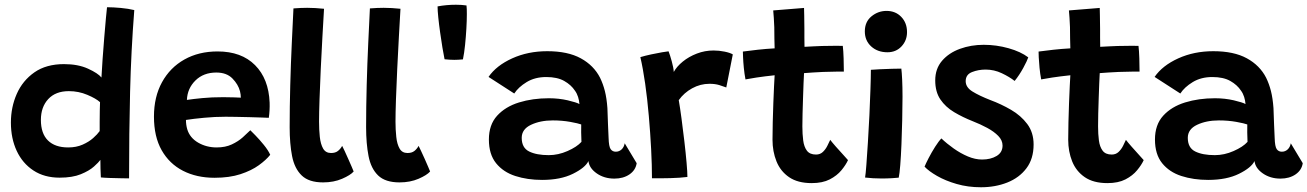

<svg xmlns="http://www.w3.org/2000/svg" viewBox="-20 -750 5516 810"><path d="M405.5 -1.5Q404.5 -13 404 -38Q403.5 -63 403.5 -75.5Q396.5 -65.5 376.5 -47.5Q356.5 -29.5 321 -15Q285.5 -0.5 231.5 -0.5Q167 -0.5 121 -30.8Q75 -61 50.5 -113.5Q26 -166 26 -233Q26 -298 50.8 -354Q75.5 -410 125.2 -444.8Q175 -479.5 250 -479.5Q309.5 -479.5 351.5 -460.2Q393.5 -441 408 -423Q409.5 -455 412.8 -500.5Q416 -546 419.8 -592Q423.5 -638 426.8 -673Q430 -708 431.5 -719.5Q457.5 -719.5 489.8 -716.5Q522 -713.5 546.5 -707.5Q533 -534.5 528.8 -361.8Q524.5 -189 524.5 2.5Q514 2.5 490.8 2Q467.5 1.5 443.2 0.8Q419 0 405.5 -1.5ZM267.5 -128Q302 -128 328.5 -139.8Q355 -151.5 373 -167.5Q391 -183.5 400.5 -197Q400.5 -211 400.5 -235.8Q400.5 -260.5 401 -284Q401.5 -307.5 402 -319Q385 -334.5 348.2 -350Q311.5 -365.5 270.5 -365.5Q214.5 -365.5 183.5 -332Q152.5 -298.5 152.5 -244Q152.5 -187 182.2 -157.5Q212 -128 267.5 -128Z M1120 -97Q1103 -75.5 1072 -53Q1041 -30.5 994.5 -15.2Q948 0 885 0Q809.5 0 752 -29.5Q694.5 -59 662 -116.2Q629.5 -173.5 629.5 -258Q629.5 -341.5 663.5 -403.2Q697.5 -465 758 -499Q818.5 -533 898 -533Q998.5 -533 1056 -475.2Q1113.5 -417.5 1117.5 -317Q1118.5 -284 1114 -253Q1107 -253.5 1083.8 -254.2Q1060.5 -255 1031 -255.8Q1001.5 -256.5 974.5 -257Q947.5 -257.5 932 -257.5Q886.5 -257.5 841.5 -253.2Q796.5 -249 764.5 -244Q764.5 -223.5 770 -204.5Q781 -168.5 816 -148.2Q851 -128 894 -128Q931 -128 958 -140.8Q985 -153.5 1004 -170.5Q1023 -187.5 1036 -200.5Q1040 -197 1057.2 -179.2Q1074.5 -161.5 1093 -138.8Q1111.5 -116 1120 -97ZM768.5 -328.5Q795.5 -332.5 833.8 -336.2Q872 -340 922 -340Q948 -340 967.8 -339.2Q987.5 -338.5 996 -338Q996 -350.5 992.5 -365Q985 -394 960.5 -419Q936 -444 892.5 -444Q838.5 -444 804.5 -410.5Q770.5 -377 768.5 -328.5Z M1472 -26.5Q1458.5 -11 1423.2 4.2Q1388 19.5 1343 19.5Q1283 19.5 1252.8 -9.8Q1222.5 -39 1212.2 -91.5Q1202 -144 1202 -213.5Q1202 -298 1204.5 -390.5Q1207 -483 1211 -567.8Q1215 -652.5 1218 -714.5Q1250 -717 1276 -717Q1293 -717 1310.2 -716Q1327.5 -715 1347 -713Q1344 -661.5 1340.2 -594.8Q1336.5 -528 1333.2 -459Q1330 -390 1328 -331.2Q1326 -272.5 1326 -237Q1326 -203 1329.2 -172.5Q1332.5 -142 1343.2 -123.2Q1354 -104.5 1376.5 -104.5Q1394.5 -104.5 1405.2 -112.8Q1416 -121 1423.5 -134.5Q1426.5 -129 1433.8 -113.5Q1441 -98 1449.2 -79.5Q1457.5 -61 1464 -45.8Q1470.5 -30.5 1472 -26.5Z M1794.5 -26.5Q1781 -11 1745.8 4.2Q1710.5 19.5 1665.5 19.5Q1605.5 19.5 1575.2 -9.8Q1545 -39 1534.8 -91.5Q1524.5 -144 1524.5 -213.5Q1524.5 -298 1527 -390.5Q1529.5 -483 1533.5 -567.8Q1537.5 -652.5 1540.5 -714.5Q1572.5 -717 1598.5 -717Q1615.5 -717 1632.8 -716Q1650 -715 1669.5 -713Q1666.5 -661.5 1662.8 -594.8Q1659 -528 1655.8 -459Q1652.5 -390 1650.5 -331.2Q1648.5 -272.5 1648.5 -237Q1648.5 -203 1651.8 -172.5Q1655 -142 1665.8 -123.2Q1676.5 -104.5 1699 -104.5Q1717 -104.5 1727.8 -112.8Q1738.5 -121 1746 -134.5Q1749 -129 1756.2 -113.5Q1763.5 -98 1771.8 -79.5Q1780 -61 1786.5 -45.8Q1793 -30.5 1794.5 -26.5Z M1949.5 -690.5Q1949.5 -663.5 1947.5 -629Q1945.5 -594.5 1942 -560.2Q1938.5 -526 1933 -499.5Q1912.5 -497.5 1896.5 -497.5Q1886.5 -497.5 1876.2 -498.2Q1866 -499 1855.5 -500Q1851.5 -518.5 1846.5 -549Q1841.5 -579.5 1836.8 -613.2Q1832 -647 1829 -676.5Q1826 -706 1826 -723Q1863.5 -730 1903.5 -730Q1928 -730 1948 -727Q1949 -720.5 1949.2 -711.2Q1949.5 -702 1949.5 -690.5Z M2267 9Q2205 9 2154 -7.5Q2103 -24 2072.8 -61.5Q2042.5 -99 2042.5 -161.5Q2042.5 -223.5 2077.2 -261.8Q2112 -300 2169.5 -317.8Q2227 -335.5 2295.5 -335.5Q2337.5 -335.5 2375 -326.8Q2412.5 -318 2424.5 -311Q2423.5 -325.5 2418.8 -340.8Q2414 -356 2405.5 -367.5Q2389.5 -392 2360.2 -408.5Q2331 -425 2284.5 -425Q2237 -425 2202 -403.8Q2167 -382.5 2149.5 -355.5L2041 -425.5Q2074 -473.5 2140.8 -503.8Q2207.5 -534 2288.5 -534Q2375.5 -534 2430.2 -504Q2485 -474 2511.5 -422Q2524 -396.5 2531.8 -366Q2539.5 -335.5 2542.5 -294Q2544 -255.5 2545 -224.5Q2546 -193.5 2547.5 -168Q2548.5 -131.5 2556.2 -120.8Q2564 -110 2577.5 -110Q2592 -110 2602.2 -119.5Q2612.5 -129 2615.5 -145.5L2666 -61.5Q2661.5 -32 2635.5 -14.2Q2609.5 3.5 2572 3.5Q2529 3.5 2497.5 -18.5Q2466 -40.5 2462.5 -70.5Q2449 -42.5 2397 -16.8Q2345 9 2267 9ZM2295 -95.5Q2335 -95.5 2374.2 -112.8Q2413.5 -130 2433 -151.5Q2432 -172 2431.8 -191.2Q2431.5 -210.5 2432 -225Q2420 -229.5 2385.8 -235.8Q2351.5 -242 2312 -242Q2259.5 -242 2220.2 -223.5Q2181 -205 2181 -168.5Q2181 -126.5 2212.2 -111Q2243.5 -95.5 2295 -95.5Z M2822.5 -446.5Q2835 -469.5 2860.5 -490.2Q2886 -511 2919.8 -524Q2953.5 -537 2990.5 -537Q3013.5 -537 3036.8 -532.2Q3060 -527.5 3071.5 -520.5L3044 -381Q3032.5 -385.5 3014.8 -391Q2997 -396.5 2973 -396.5Q2934.5 -396.5 2900 -377.5Q2865.5 -358.5 2843.5 -327.5Q2849 -296 2855.2 -249.5Q2861.5 -203 2867.2 -153.5Q2873 -104 2876.5 -63.5Q2880 -23 2880 -3.5Q2849 0.5 2808 1.5Q2767 2.5 2730.5 2Q2730.5 -52.5 2727 -120.8Q2723.5 -189 2717.2 -260.8Q2711 -332.5 2701.8 -397.2Q2692.5 -462 2681.5 -509Q2701.5 -515 2727 -520.5Q2752.5 -526 2773.2 -529.5Q2794 -533 2800.5 -533.5Q2806.5 -518.5 2814 -491.2Q2821.5 -464 2822.5 -446.5Z M3557.5 -74.5Q3548.5 -54.5 3529.8 -31.8Q3511 -9 3480.5 6.8Q3450 22.5 3404.5 22.5Q3345.5 22.5 3309 -2.5Q3272.5 -27.5 3255.8 -69.2Q3239 -111 3239 -160.5Q3239 -193.5 3240 -234.2Q3241 -275 3242.5 -315Q3244 -355 3245.5 -386.2Q3247 -417.5 3248 -432.5Q3205.5 -428 3171 -422.8Q3136.5 -417.5 3125 -415Q3120.5 -438.5 3118 -464Q3115.5 -489.5 3114.8 -508.5Q3114 -527.5 3114 -532.5Q3142.5 -536.5 3177 -540.2Q3211.5 -544 3248 -546Q3247.5 -560.5 3247 -587Q3246.5 -613.5 3246.5 -635.5Q3246 -655 3244.5 -674.5Q3243 -694 3242 -706L3372 -716.5Q3372 -710 3372.8 -685.8Q3373.5 -661.5 3373.5 -627.5Q3373.5 -612 3373.5 -591.5Q3373.5 -571 3374 -552.5Q3390 -553.5 3412.2 -554.5Q3434.5 -555.5 3447.5 -556Q3480.5 -557 3505 -556.8Q3529.5 -556.5 3535.5 -556.5Q3538 -536 3539 -503.8Q3540 -471.5 3540 -448Q3535 -448 3507 -447.8Q3479 -447.5 3452 -446.5Q3433 -445.5 3409.8 -444.2Q3386.5 -443 3372 -441.5Q3371 -427.5 3370 -399.2Q3369 -371 3367.8 -337Q3366.5 -303 3365.8 -271Q3365 -239 3365 -217Q3365 -184.5 3368.5 -157.5Q3372 -130.5 3384.2 -114.2Q3396.5 -98 3422.5 -98Q3440 -98 3451.5 -109Q3463 -120 3470.2 -134.5Q3477.5 -149 3482.5 -160Q3490 -150 3506.2 -131.5Q3522.5 -113 3537.8 -96.5Q3553 -80 3557.5 -74.5Z M3724 -529.5Q3682.5 -529.5 3655.5 -554Q3628.5 -578.5 3628.5 -617.5Q3628.5 -658 3656.5 -681Q3684.5 -704 3720 -704Q3758 -704 3782.2 -678.8Q3806.5 -653.5 3806.5 -614.5Q3806.5 -579 3783.2 -554.2Q3760 -529.5 3724 -529.5ZM3771.5 -0.5Q3763 0.5 3742.2 1.8Q3721.5 3 3699 3Q3662 3 3629.5 -1Q3632 -14 3635 -54.5Q3638 -95 3641.5 -150Q3645 -205 3647.8 -263.8Q3650.5 -322.5 3652.2 -373.5Q3654 -424.5 3654 -455.5Q3665.5 -456.5 3691 -457.8Q3716.5 -459 3742.5 -459.8Q3768.5 -460.5 3782.5 -460.5Q3784.5 -445.5 3786 -413.5Q3787.5 -381.5 3787.5 -341.5Q3787.5 -295.5 3786.2 -243Q3785 -190.5 3783 -141Q3781 -91.5 3778 -54Q3775 -16.5 3771.5 -0.5Z M4118.5 40Q4063.5 40 4016 26.2Q3968.5 12.5 3933.2 -7.8Q3898 -28 3880.5 -47Q3885 -58.5 3897.5 -82.8Q3910 -107 3925.2 -131Q3940.5 -155 3951.5 -166Q3974.5 -144 4003.5 -123.5Q4032.5 -103 4063.2 -90Q4094 -77 4123 -77Q4159.5 -77 4184.5 -92Q4209.5 -107 4209.5 -136Q4209.5 -158 4191.5 -176.5Q4173.5 -195 4144.8 -210.5Q4116 -226 4084 -238.5Q4041 -255.5 4005 -277Q3969 -298.5 3947.2 -330.5Q3925.5 -362.5 3925.5 -411Q3925.5 -460 3954.2 -493.5Q3983 -527 4029.8 -544Q4076.5 -561 4130 -561Q4183.5 -561 4235 -546.5Q4286.5 -532 4318 -508Q4313.5 -494 4296.8 -463.2Q4280 -432.5 4260.5 -408.5Q4239 -425.5 4206.5 -441Q4174 -456.5 4138 -456.5Q4107.5 -456.5 4080.8 -446Q4054 -435.5 4054 -407.5Q4054 -381.5 4082.8 -363.8Q4111.5 -346 4159 -327.5Q4203.5 -311 4245.2 -286.8Q4287 -262.5 4313.8 -226.8Q4340.5 -191 4340.5 -140.5Q4340.5 -80 4310.2 -40Q4280 0 4229.5 20Q4179 40 4118.5 40Z M4805 -74.5Q4796 -54.5 4777.2 -31.8Q4758.5 -9 4728 6.8Q4697.5 22.5 4652 22.5Q4593 22.5 4556.5 -2.5Q4520 -27.5 4503.2 -69.2Q4486.5 -111 4486.5 -160.5Q4486.5 -193.5 4487.5 -234.2Q4488.5 -275 4490 -315Q4491.5 -355 4493 -386.2Q4494.5 -417.5 4495.5 -432.5Q4453 -428 4418.5 -422.8Q4384 -417.5 4372.5 -415Q4368 -438.5 4365.5 -464Q4363 -489.5 4362.2 -508.5Q4361.5 -527.5 4361.5 -532.5Q4390 -536.5 4424.5 -540.2Q4459 -544 4495.5 -546Q4495 -560.5 4494.5 -587Q4494 -613.5 4494 -635.5Q4493.5 -655 4492 -674.5Q4490.5 -694 4489.5 -706L4619.5 -716.5Q4619.5 -710 4620.2 -685.8Q4621 -661.5 4621 -627.5Q4621 -612 4621 -591.5Q4621 -571 4621.5 -552.5Q4637.5 -553.5 4659.8 -554.5Q4682 -555.5 4695 -556Q4728 -557 4752.5 -556.8Q4777 -556.5 4783 -556.5Q4785.5 -536 4786.5 -503.8Q4787.5 -471.5 4787.5 -448Q4782.5 -448 4754.5 -447.8Q4726.5 -447.5 4699.5 -446.5Q4680.5 -445.5 4657.2 -444.2Q4634 -443 4619.5 -441.5Q4618.5 -427.5 4617.5 -399.2Q4616.5 -371 4615.2 -337Q4614 -303 4613.2 -271Q4612.5 -239 4612.5 -217Q4612.5 -184.5 4616 -157.5Q4619.5 -130.5 4631.8 -114.2Q4644 -98 4670 -98Q4687.5 -98 4699 -109Q4710.5 -120 4717.8 -134.5Q4725 -149 4730 -160Q4737.5 -150 4753.8 -131.5Q4770 -113 4785.2 -96.5Q4800.5 -80 4805 -74.5Z M5077 9Q5015 9 4964 -7.5Q4913 -24 4882.8 -61.5Q4852.5 -99 4852.5 -161.5Q4852.5 -223.5 4887.2 -261.8Q4922 -300 4979.5 -317.8Q5037 -335.5 5105.5 -335.5Q5147.5 -335.5 5185 -326.8Q5222.5 -318 5234.5 -311Q5233.5 -325.5 5228.8 -340.8Q5224 -356 5215.5 -367.5Q5199.5 -392 5170.2 -408.5Q5141 -425 5094.5 -425Q5047 -425 5012 -403.8Q4977 -382.5 4959.5 -355.5L4851 -425.5Q4884 -473.5 4950.8 -503.8Q5017.5 -534 5098.5 -534Q5185.5 -534 5240.2 -504Q5295 -474 5321.5 -422Q5334 -396.5 5341.8 -366Q5349.5 -335.5 5352.5 -294Q5354 -255.5 5355 -224.5Q5356 -193.5 5357.5 -168Q5358.5 -131.5 5366.2 -120.8Q5374 -110 5387.5 -110Q5402 -110 5412.2 -119.5Q5422.5 -129 5425.5 -145.5L5476 -61.5Q5471.5 -32 5445.5 -14.2Q5419.5 3.5 5382 3.5Q5339 3.5 5307.5 -18.5Q5276 -40.5 5272.5 -70.5Q5259 -42.5 5207 -16.8Q5155 9 5077 9ZM5105 -95.5Q5145 -95.5 5184.2 -112.8Q5223.5 -130 5243 -151.5Q5242 -172 5241.8 -191.2Q5241.5 -210.5 5242 -225Q5230 -229.5 5195.8 -235.8Q5161.5 -242 5122 -242Q5069.5 -242 5030.2 -223.5Q4991 -205 4991 -168.5Q4991 -126.5 5022.2 -111Q5053.5 -95.5 5105 -95.5Z"/></svg>

Font: Grandstander SemiBold
Style: Regular
Weight: 600
Designer: Tyler Finck
Foundry: Etcetera Type Co
Version: Version 1.200; ttfautohint (v1.8.3)